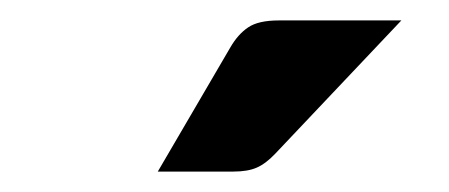

<svg xmlns="http://www.w3.org/2000/svg" viewBox="-20 -751 440 188"><path d="M373 -731 249.5 -600.5Q240 -590.5 231.2 -586.8Q222.5 -583 208.5 -583H134.5L205.5 -704.5Q213 -717.5 223 -724.2Q233 -731 253 -731Z"/></svg>

Font: LatoLatin
Style: Bold
Weight: 700
Designer: Lukasz Dziedzic with Adam Twardoch and Botio Nikoltchev
Foundry: tyPoland Lukasz Dziedzic
Version: Version 2.015; 2015-08-06; http://www.latofonts.com/